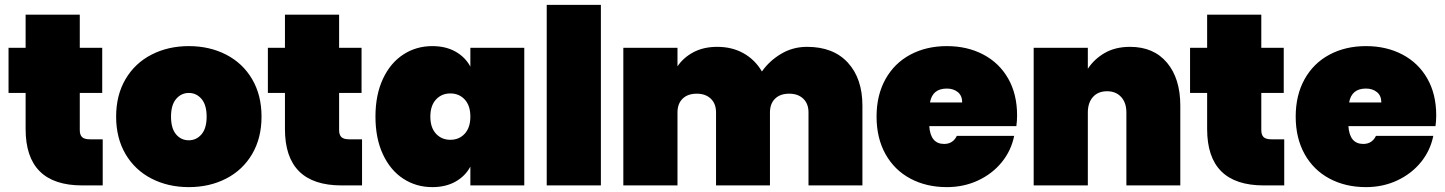

<svg xmlns="http://www.w3.org/2000/svg" viewBox="-20 -760 5925 787"><path d="M401 -189V0H317Q85 0 85 -231V-379H15V-564H85V-700H307V-564H399V-379H307V-227Q307 -207 316.5 -198Q326 -189 348 -189Z M456 -282Q456 -370 494.5 -435.5Q533 -501 601 -536Q669 -571 754 -571Q839 -571 907 -536Q975 -501 1013.5 -435.5Q1052 -370 1052 -282Q1052 -194 1013.5 -128.5Q975 -63 907 -28Q839 7 754 7Q669 7 601 -28Q533 -63 494.5 -128.5Q456 -194 456 -282ZM827 -282Q827 -330 806 -354.5Q785 -379 754 -379Q723 -379 702 -354.5Q681 -330 681 -282Q681 -234 701.5 -209.5Q722 -185 754 -185Q785 -185 806 -209.5Q827 -234 827 -282Z M1464 -189V0H1380Q1148 0 1148 -231V-379H1078V-564H1148V-700H1370V-564H1462V-379H1370V-227Q1370 -207 1379.5 -198Q1389 -189 1411 -189Z M1752 -571Q1807 -571 1847 -548.5Q1887 -526 1908 -487V-564H2129V0H1908V-77Q1887 -38 1847 -15.5Q1807 7 1752 7Q1686 7 1633 -27.5Q1580 -62 1549.5 -127.5Q1519 -193 1519 -282Q1519 -371 1549.5 -436.5Q1580 -502 1633 -536.5Q1686 -571 1752 -571ZM1826 -377Q1790 -377 1767 -352Q1744 -327 1744 -282Q1744 -237 1767 -212Q1790 -187 1826 -187Q1862 -187 1885 -212Q1908 -237 1908 -282Q1908 -327 1885 -352Q1862 -377 1826 -377Z M2443 -740V0H2221V-740Z M3515 -327V0H3294V-299Q3294 -335 3272.5 -355.5Q3251 -376 3215 -376Q3178 -376 3157 -355.5Q3136 -335 3136 -299V0H2915V-299Q2915 -335 2893.5 -355.5Q2872 -376 2836 -376Q2799 -376 2778 -355.5Q2757 -335 2757 -299V0H2535V-564H2757V-488Q2781 -524 2822.5 -546Q2864 -568 2920 -568Q2981 -568 3028 -541.5Q3075 -515 3103 -467Q3134 -511 3182 -539.5Q3230 -568 3288 -568Q3396 -568 3455.5 -503Q3515 -438 3515 -327Z M4146 -243H3789Q3794 -170 3850 -170Q3886 -170 3902 -203H4137Q4125 -143 4086.5 -95.5Q4048 -48 3989.5 -20.5Q3931 7 3861 7Q3777 7 3711.5 -28Q3646 -63 3609.5 -128.5Q3573 -194 3573 -282Q3573 -370 3609.5 -435.5Q3646 -501 3711.5 -536Q3777 -571 3861 -571Q3945 -571 4010.5 -536.5Q4076 -502 4112.5 -438Q4149 -374 4149 -287Q4149 -264 4146 -243ZM3924 -340Q3924 -368 3906 -382.5Q3888 -397 3861 -397Q3802 -397 3792 -340Z M4818 -327V0H4597V-299Q4597 -339 4575.5 -362.5Q4554 -386 4518 -386Q4481 -386 4460 -362.5Q4439 -339 4439 -299V0H4217V-564H4439V-478Q4465 -518 4508.5 -543Q4552 -568 4612 -568Q4709 -568 4763.5 -503Q4818 -438 4818 -327Z M5244 -189V0H5160Q4928 0 4928 -231V-379H4858V-564H4928V-700H5150V-564H5242V-379H5150V-227Q5150 -207 5159.5 -198Q5169 -189 5191 -189Z M5864 -243H5507Q5512 -170 5568 -170Q5604 -170 5620 -203H5855Q5843 -143 5804.5 -95.5Q5766 -48 5707.5 -20.5Q5649 7 5579 7Q5495 7 5429.5 -28Q5364 -63 5327.5 -128.5Q5291 -194 5291 -282Q5291 -370 5327.5 -435.5Q5364 -501 5429.5 -536Q5495 -571 5579 -571Q5663 -571 5728.5 -536.5Q5794 -502 5830.5 -438Q5867 -374 5867 -287Q5867 -264 5864 -243ZM5642 -340Q5642 -368 5624 -382.5Q5606 -397 5579 -397Q5520 -397 5510 -340Z"/></svg>

Font: Poppins Black A&M
Style: Regular
Weight: 900
Designer: Ninad Kale (Devanagari), Jonny Pinhorn (Latin)
Foundry: Indian Type Foundry
Version: 4.004